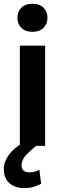

<svg xmlns="http://www.w3.org/2000/svg" viewBox="-31 -755 325 994"><path d="M71.8 0H202.6V-518.6H71.8ZM59.1 -663.1Q59.1 -631.8 79.3 -611.1Q99.6 -590.3 136.7 -590.3Q174.3 -590.3 194.6 -611.1Q214.8 -631.8 214.8 -663.1Q214.8 -693.8 194.8 -714.6Q174.8 -735.4 136.7 -735.4Q99.1 -735.4 79.1 -714.6Q59.1 -693.8 59.1 -663.1ZM124 -34.7Q53.2 -1 21 39.1Q-11.2 79.1 -11.2 120.1Q-11.2 168.5 18.3 193.6Q47.9 218.8 92.3 218.8Q125 218.8 146.5 211.4Q168 204.1 182.1 196.3L172.9 124.5Q165 128.4 152.1 132.8Q139.2 137.2 122.1 137.2Q100.6 137.2 90.6 127.7Q80.6 118.2 80.6 102.1Q80.6 71.3 106.4 44.7Q132.3 18.1 163.6 -5.4Z"/></svg>

Font: Roboto Flex
Style: wght 600 wdth 140 opsz 13.0 GRAD 0.00 slnt 0.00 XTRA 468 XOPQ 96 YOPQ 79 YTLC 514 YTUC 712 YTAS 750 YTDE -203.00 YTFI 738
Weight: 600
Width: 8
Designer: Berlow after Robertson
Foundry: Google
Version: Version 3.100